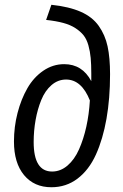

<svg xmlns="http://www.w3.org/2000/svg" viewBox="-20 -767 513 799"><path d="M193.8 12.2Q122.1 12.2 80.1 -38.3Q38.1 -88.9 38.1 -178.2Q38.1 -239.3 53 -296.9Q67.9 -354.5 94 -399.9Q120.1 -445.3 160.2 -472.7Q200.2 -500 247.1 -500Q322.3 -500 359.9 -429.2V-460Q359.9 -499 357.4 -525.9Q355 -552.7 347.9 -578.1Q340.8 -603.5 327.9 -619.9Q314.9 -636.2 293.9 -649.9Q272.9 -663.6 243.2 -671.6Q213.4 -679.7 171.9 -684.1L193.8 -747.1Q267.6 -739.3 315.9 -718Q364.3 -696.8 390.9 -659.2Q417.5 -621.6 427.7 -574.2Q438 -526.9 438 -458Q438 -356.9 423.1 -272.5Q408.2 -188 379.2 -123.8Q350.1 -59.6 302.7 -23.7Q255.4 12.2 193.8 12.2ZM196.8 -53.2Q231.9 -53.2 261 -78.1Q290 -103 308.8 -145.3Q327.6 -187.5 339.1 -239.3Q350.6 -291 354 -349.1Q319.3 -436 254.9 -436Q221.2 -436 194.3 -412.8Q167.5 -389.6 151.9 -351.3Q136.2 -313 128.2 -268.1Q120.1 -223.1 120.1 -175.8Q120.1 -53.2 196.8 -53.2Z"/></svg>

Font: Fira Sans Compressed Book
Style: Italic
Weight: 350
Width: 3
Italic angle: -8°
Designer: Carrois Corporate & Edenspiekermann AG
Foundry: Carrois Corporate GbR & Edenspiekermann AG
Version: Version 4.203;PS 004.203;hotconv 1.0.88;makeotf.lib2.5.64775